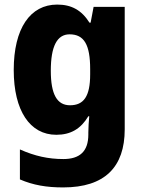

<svg xmlns="http://www.w3.org/2000/svg" viewBox="-20 -579 631 839"><path d="M230 -559C112 -559 40 -455 40 -273C40 -95 111 10 226 10C289 10 333 -16 366 -71H370C368 -49 366 -21 366 0V9C366 83 328 116 257 116C191 116 132 103 67 74V205C125 230 183 240 256 240C438 240 525 151 525 -14V-549H389L376 -480H371C337 -534 293 -559 230 -559ZM284 -429C348 -429 374 -383 374 -277V-254C374 -158 346 -119 286 -119C229 -119 202 -167 202 -270C202 -376 229 -429 284 -429Z"/></svg>

Font: Noto Sans Gujarati UI SemiCondensed ExtraBold
Style: Regular
Weight: 800
Width: 4
Designer: Jelle Bosma - Monotype Design Team, Universal Thirst
Foundry: Monotype Imaging Inc.
Version: Version 2.106